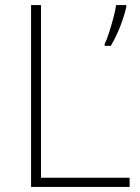

<svg xmlns="http://www.w3.org/2000/svg" viewBox="-20 -827 550 754"><path d="M102 -93V-807H141V-129H489V-93ZM476 -800Q468 -764 452 -723Q436 -682 415 -647H391V-654Q399 -670 408 -698Q417 -726 425 -756Q433 -786 436 -807H476Z"/></svg>

Font: Noto Sans Telugu UI ExtraLight
Style: Regular
Weight: 200
Designer: Jelle Bosma - Monotype Design Team
Foundry: Monotype Imaging Inc.
Version: Version 2.005; ttfautohint (v1.8.4.7-5d5b)